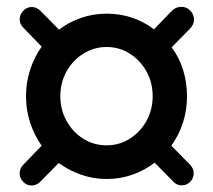

<svg xmlns="http://www.w3.org/2000/svg" viewBox="-20 -534 640 576"><path d="M50 12Q39 1 39 -14Q39 -29 50 -40L105 -97Q83 -128 70.5 -166Q58 -204 58 -245Q58 -287 70.5 -325Q83 -363 105 -394L50 -451Q39 -462 39 -476Q39 -490 50 -502Q61 -513 75.5 -513Q90 -513 102 -501L157 -445Q187 -468 223.5 -480.5Q260 -493 300 -493Q340 -493 376 -481Q412 -469 442 -446L495 -501Q507 -513 523 -513.5Q539 -514 550 -503Q562 -491 562 -475.5Q562 -460 550 -448L495 -392Q518 -361 529.5 -323.5Q541 -286 541 -245Q541 -204 529 -166.5Q517 -129 494 -97L550 -40Q561 -29 561 -14Q561 1 550 12Q540 22 525 22Q510 22 499 10L444 -46Q414 -23 377.5 -10Q341 3 300 3Q260 3 223 -10Q186 -23 156 -45L101 11Q90 22 75.5 22.5Q61 23 50 12ZM300 -98Q338 -98 369.5 -118Q401 -138 419.5 -171.5Q438 -205 438 -245Q438 -286 419.5 -319.5Q401 -353 369.5 -373Q338 -393 300 -393Q262 -393 230 -373Q198 -353 179.5 -319.5Q161 -286 161 -245Q161 -205 179.5 -171.5Q198 -138 229.5 -118Q261 -98 300 -98Z"/></svg>

Font: Nunito Variable Extra Light
Style: Italic
Weight: 200
Italic angle: -9°
Designer: Vernon Adams
Foundry: Vernon Adams
Version: Version 3.602